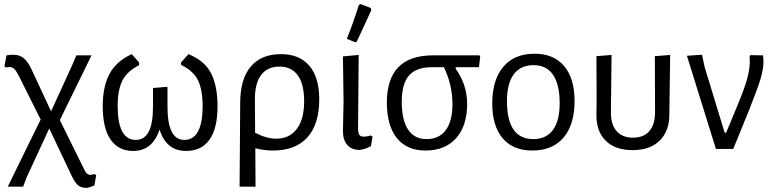

<svg xmlns="http://www.w3.org/2000/svg" viewBox="-20 -729 3784 940"><path d="M451 129 442 179Q427 186 406 191Q377 191 362 178Q347 165 332 134L221 -100L112 136L93 185H18L179 -144L74 -354Q60 -382 50 -391.5Q40 -401 26 -401Q22 -401 6 -399L2 -407L12 -458Q30 -461 44 -461Q76 -461 96 -444.5Q116 -428 135 -388L230 -184L333 -409L354 -458H428L273 -141L393 102Q399 115 406 121Q413 127 423 127Q428 127 444 123Z M1045 -209Q1045 -100 1005.5 -45Q966 10 892 10Q842 10 810 -16Q778 -42 761 -95Q727 10 632 10Q560 10 521.5 -45.5Q483 -101 483 -209Q483 -305 516 -367Q549 -429 625 -464L661 -423V-410Q602 -380 579 -334Q556 -288 556 -211Q556 -44 645 -44Q729 -44 729 -205V-298L796 -304L800 -302V-207Q800 -44 882 -44Q972 -44 972 -210Q972 -290 949 -336.5Q926 -383 867 -411L866 -423L903 -464Q983 -431 1014 -369Q1045 -307 1045 -209Z M1543 -243Q1543 -121 1485 -56.5Q1427 8 1316 8Q1274 8 1230 -3L1231 185H1153L1156 -226Q1156 -342 1207.5 -403Q1259 -464 1356 -464Q1446 -464 1494.5 -407Q1543 -350 1543 -243ZM1469 -234Q1469 -317 1438 -360Q1407 -403 1348 -403Q1290 -403 1259 -362.5Q1228 -322 1228 -245L1229 -79Q1285 -50 1333 -50Q1396 -50 1432.5 -97Q1469 -144 1469 -234Z M1659 -88 1662 -231 1659 -453 1736 -460 1733 -97Q1734 -76 1740 -68Q1746 -60 1762 -60Q1777 -60 1796 -66L1804 -59L1796 -14Q1769 2 1740 5Q1702 5 1680.5 -19Q1659 -43 1659 -88ZM1746 -709 1795 -690 1798 -680Q1773 -624 1727 -526L1719 -522L1678 -539Q1710 -618 1737 -705Z M2212 -400 2210 -394Q2267 -315 2267 -220Q2267 -113 2213 -52.5Q2159 8 2063 8Q1972 8 1923 -53Q1874 -114 1874 -227Q1874 -458 2100 -458H2327L2331 -453L2325 -400ZM2153 -400H2094Q2018 -400 1982.5 -359.5Q1947 -319 1947 -232Q1947 -141 1978 -94.5Q2009 -48 2068 -48Q2130 -48 2162.5 -92Q2195 -136 2195 -218Q2195 -315 2153 -400Z M2793 -235Q2793 -119 2739 -55.5Q2685 8 2586 8Q2492 8 2441 -52Q2390 -112 2390 -222Q2390 -338 2444 -402Q2498 -466 2597 -466Q2691 -466 2742 -405.5Q2793 -345 2793 -235ZM2462 -234Q2462 -48 2591 -48Q2654 -48 2687 -92.5Q2720 -137 2720 -224Q2720 -316 2687.5 -363Q2655 -410 2592 -410Q2529 -410 2495.5 -365.5Q2462 -321 2462 -234Z M2900 -171 2901 -236 2900 -454 2974 -460 2971 -180Q2970 -121 2998 -88Q3026 -55 3079 -55Q3132 -55 3159.5 -87.5Q3187 -120 3187 -180L3186 -454L3261 -460L3257 -171Q3258 -89 3210.5 -41.5Q3163 6 3077 6Q2991 6 2944.5 -41Q2898 -88 2900 -171Z M3718 -428Q3718 -391 3703 -341.5Q3688 -292 3649 -194L3570 0H3485L3343 -456L3417 -461L3430 -400L3528 -79H3535L3593 -219Q3625 -296 3638 -343.5Q3651 -391 3651 -428Q3651 -445 3650 -454L3654 -459L3716 -458Q3718 -438 3718 -428Z"/></svg>

Font: Alegreya Sans
Style: Regular
Weight: 400
Designer: Juan Pablo del Peral
Foundry: Huerta Tipografica
Version: Version 2.008; ttfautohint (v1.6)